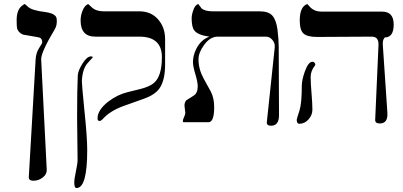

<svg xmlns="http://www.w3.org/2000/svg" viewBox="-20 -613 2019 963"><path d="M264.2 -519Q268.1 -487.3 253.9 -464.8Q185.5 -350.6 186.5 -314.9L214.4 237.3Q215.8 260.3 194.8 276.9Q173.8 293.5 147.5 293.5Q123.5 293.5 124.5 274.4L158.7 -315.9Q161.1 -349.1 176.5 -372.6Q191.9 -396 191.9 -399.9Q191.9 -417.5 180.2 -423.8Q173.8 -426.3 151.6 -429.7Q129.4 -433.1 95.2 -439.5Q72.3 -449.7 65.9 -469.7Q63.5 -480 63.5 -511.7Q63.5 -564 90.3 -584Q101.6 -592.8 104 -592.8Q105.5 -592.8 119.1 -580.1Q136.7 -561 209.5 -552.2Q261.7 -544.4 264.2 -519Z M808.1 -289.6Q808.1 -209.5 779.3 -168.9Q756.3 -137.2 702.9 -118.2Q649.4 -99.1 596.2 -80.1Q531.2 -56.2 493.7 -14.2Q485.8 -6.3 479.5 -6.3Q469.2 -6.3 469.2 -19Q469.2 -61 522.5 -103Q569.3 -138.7 620.6 -150.9Q653.8 -158.7 687.5 -167.5Q729.5 -178.7 750 -195.3Q792 -228.5 792 -326.2Q792 -429.2 678.7 -429.2H458Q384.3 -429.2 384.3 -510.3Q384.3 -534.2 393.1 -557.1Q404.3 -586.4 422.4 -592.8Q430.2 -586.4 441.4 -575.2Q462.9 -556.2 500 -556.2H678.7Q737.3 -556.2 772.7 -516.1Q808.1 -476.1 808.1 -416.5ZM445.3 -325.2 418.9 -295.9Q393.1 -266.6 390.6 -205.6Q390.1 -193.8 403.3 -59.6Q417.5 75.2 417.5 139.6Q417.5 330.1 363.8 330.1Q352.5 330.1 352.5 303.2Q352.5 284.2 360.8 246.1Q369.1 208 369.1 189Q369.1 153.3 367.9 81.8Q366.7 10.3 366.7 -25.4Q366.7 -165 370.1 -234.9Q371.6 -258.8 393.8 -294.4Q416 -330.1 436.5 -330.1Q445.3 -330.1 445.3 -325.2Z M1379.4 -35.6Q1379.4 17.6 1339.8 17.6Q1315.9 17.6 1318.4 -1.5L1357.9 -374.5Q1360.4 -396 1346.4 -412.6Q1332.5 -429.2 1313.5 -429.2H1072.3Q1032.7 -429.2 1002.4 -385.7Q975.6 -349.1 975.6 -314.9Q975.6 -266.6 1001 -219.7Q1037.6 -152.3 1038.1 -152.3Q1054.7 -118.2 1054.2 -74.7Q1054.2 0 1025.4 0H901.9Q897 0 897 -6.3Q897 -12.7 903.3 -26.1Q909.7 -39.6 909.7 -48.3Q909.7 -44.4 905.8 -78.6Q903.3 -95.2 913.6 -109.4Q931.2 -120.6 951.4 -133.3Q971.7 -146 971.7 -180.2Q971.7 -201.7 959.7 -241.2Q947.8 -280.8 947.8 -302.2Q947.8 -335.4 965.3 -369.6Q988.3 -414.1 1030.3 -429.2Q971.7 -437 954.1 -460.9Q942.9 -475.1 941.4 -512.7Q939.9 -533.2 947.8 -557.1Q956.5 -587.4 974.6 -592.8Q982.4 -582.5 990.7 -571.3Q1007.3 -556.2 1047.9 -556.2H1282.7Q1327.1 -556.2 1346.2 -534.4Q1365.2 -512.7 1371.6 -465.8Q1377.9 -415 1377.9 -378.4Z M1910.2 -425.3Q1898.9 -415 1899.9 -389.6L1922.9 -48.3Q1926.8 6.3 1884.8 6.3Q1860.8 6.3 1861.8 -12.7L1878.4 -387.2Q1879.9 -429.2 1845.2 -429.2L1569.8 -427.7Q1521.5 -427.7 1502.4 -444.8Q1483.4 -461.9 1483.4 -510.3Q1483.4 -580.1 1521.5 -592.8Q1527.8 -585 1536.6 -576.2Q1558.1 -554.7 1593.8 -554.7H1896Q1954.6 -555.2 1954.6 -490.2Q1954.6 -425.3 1910.2 -425.3ZM1559.6 -284.2Q1538.1 -257.3 1538.1 -227.1Q1538.1 -199.2 1542.5 -145.3Q1546.9 -91.3 1546.9 -63.5Q1546.9 -35.6 1527.3 -13.9Q1507.8 7.8 1481 7.8Q1468.3 7.8 1468.3 -12.7Q1468.3 -16.6 1482.4 -59.6Q1493.7 -96.2 1493.7 -182.6Q1493.7 -211.9 1508.8 -253.9Q1526.4 -303.2 1546.9 -303.2Q1554.7 -303.2 1559.1 -296.1Q1563.5 -289.1 1559.6 -284.2Z"/></svg>

Font: Accordance
Style: Regular
Weight: 400
Version: Version 1.1 (build May 11, 2018) Miklal Software Solutions, 